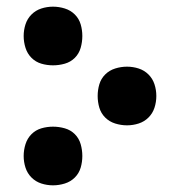

<svg xmlns="http://www.w3.org/2000/svg" viewBox="-20 -548 540 576"><path d="M139 -352Q121 -352 104 -357Q87 -362 74.5 -374.5Q62 -387 56.5 -404.5Q51 -422 51 -440Q51 -458 56.5 -475Q62 -492 74.5 -504.5Q87 -517 104 -522.5Q121 -528 139 -528Q157 -528 174.5 -522.5Q192 -517 204.5 -504.5Q217 -492 222 -475Q227 -458 227 -440Q227 -422 222 -404.5Q217 -387 204.5 -374.5Q192 -362 174.5 -357Q157 -352 139 -352ZM361 -172Q343 -172 325.5 -177.5Q308 -183 295.5 -195.5Q283 -208 278 -225Q273 -242 273 -260Q273 -278 278 -295Q283 -312 295.5 -324.5Q308 -337 325.5 -342.5Q343 -348 361 -348Q379 -348 396 -342.5Q413 -337 425.5 -324.5Q438 -312 443.5 -295Q449 -278 449 -260Q449 -242 443.5 -225Q438 -208 425.5 -195.5Q413 -183 396 -177.5Q379 -172 361 -172ZM139 8Q121 8 104 2.5Q87 -3 74.5 -15.5Q62 -28 56.5 -45Q51 -62 51 -80Q51 -98 56.5 -115.5Q62 -133 74.5 -145.5Q87 -158 104 -163Q121 -168 139 -168Q157 -168 174.5 -163Q192 -158 204.5 -145.5Q217 -133 222 -115.5Q227 -98 227 -80Q227 -62 222 -45Q217 -28 204.5 -15.5Q192 -3 174.5 2.5Q157 8 139 8Z"/></svg>

Font: Iosevka
Style: Bold
Weight: 700
Monospace: yes
Designer: Belleve Invis
Foundry: Belleve Invis
Version: Version 32.5.0; ttfautohint (v1.8.4)